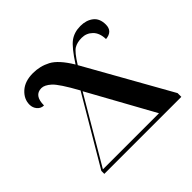

<svg xmlns="http://www.w3.org/2000/svg" viewBox="-136 -710 869 869"><g transform="rotate(-45 299.0 -275.5)"><path d="M76 0H569V-24L339 -433Q371 -485 390.5 -496.5Q410 -508 439 -508Q469 -508 490.5 -487Q512 -466 513 -426Q559 -430 559 -473Q559 -512 534.5 -531Q510 -550 473 -550Q433 -550 405 -529.5Q377 -509 334 -442Q293 -510 254 -530.5Q215 -551 170 -551Q118 -551 88 -524Q58 -497 58 -461Q58 -441 70.5 -426.5Q83 -412 102 -412Q102 -476 149 -476Q169 -476 193.5 -454Q218 -432 267 -343L76 -19ZM86 -19 271 -334 445 -19Z"/></g></svg>

Font: Noto Serif Display Semi
Style: Regular
Weight: 600
Designer: Monotype Design Team
Foundry: Monotype Imaging Inc.
Version: Version 1.900